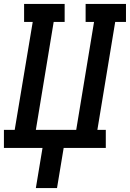

<svg xmlns="http://www.w3.org/2000/svg" viewBox="-27 -755 663 980"><path d="M156 205 190 0H-7V-92H48L140 -643H96V-735H303V-643H247L156 -92H362L453 -643H410V-735H616V-643H561L470 -92H513V0H298L264 205Z"/></svg>

Font: Iosevka Curly Slab SmBdExObl
Style: Regular
Weight: 600
Width: 7
Italic angle: -9°
Monospace: yes
Designer: Belleve Invis
Foundry: Belleve Invis
Version: Version 11.1.0; ttfautohint (v1.8.3)